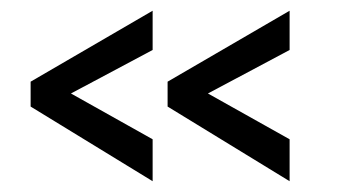

<svg xmlns="http://www.w3.org/2000/svg" viewBox="-20 -540 677 358"><path d="M520 -202.1 292.5 -341.3V-387.7L520 -520V-446.8L367.7 -365.7L520 -280.3ZM264.6 -202.1 37.1 -341.3V-387.7L264.6 -520V-446.8L112.3 -365.7L264.6 -280.3Z"/></svg>

Font: Antonio Thin
Style: Regular
Weight: 250
Designer: Vernon Adams
Foundry: Vernon Adams
Version: Version 1.002